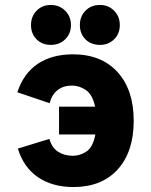

<svg xmlns="http://www.w3.org/2000/svg" viewBox="-20 -742 609 774"><path d="M276 12Q192 12 133.8 -27.2Q75.5 -66.5 52 -143L179 -182Q189.5 -146 214.5 -130Q239.5 -114 274 -114Q302 -114 328.2 -131Q354.5 -148 364.5 -200H218V-312H363.5Q353 -360.5 326.5 -378.8Q300 -397 270 -397Q235 -397 211.8 -378.5Q188.5 -360 180 -326L50 -370Q75 -446.5 132.5 -484.8Q190 -523 274 -523Q389 -523 454 -451.2Q519 -379.5 519 -255Q519 -130 454.5 -59Q390 12 276 12ZM383 -561Q347 -561 324.5 -583.5Q302 -606 302 -641Q302 -675.5 324.5 -698.8Q347 -722 383 -722Q417 -722 440 -698.8Q463 -675.5 463 -641Q463 -606 440 -583.5Q417 -561 383 -561ZM185 -561Q150 -561 127.5 -583.5Q105 -606 105 -641Q105 -675.5 127.5 -698.8Q150 -722 185 -722Q219.5 -722 242.8 -698.8Q266 -675.5 266 -641Q266 -606 242.8 -583.5Q219.5 -561 185 -561Z"/></svg>

Font: Overpass Black
Style: Regular
Weight: 900
Designer: Delve Withrington, Dave Bailey, Thomas Jockin
Foundry: Delve Fonts LLC
Version: Version 4.000; ttfautohint (v1.8.3)